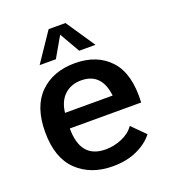

<svg xmlns="http://www.w3.org/2000/svg" viewBox="-135 -822 840 943"><g transform="rotate(-20 285.0 -350.5)"><path d="M507 -70Q476 -30 421.5 -5Q367 20 295 20Q180 20 109 -48Q38 -116 38 -251Q38 -384 107 -452Q176 -520 290 -520Q406 -520 472.5 -448Q539 -376 531 -227H158Q158 -70 289 -70Q333 -70 374.5 -87.5Q416 -105 439 -138ZM411 -307Q397 -430 290 -430Q238 -430 203.5 -398.5Q169 -367 162 -307ZM227 -721H315L417 -570H332L271 -676L210 -570H125Z"/></g></svg>

Font: Moderustic Med
Style: Regular
Weight: 500
Designer: Tural Alisoy
Foundry: TAFT Foundry
Version: Version 2.110